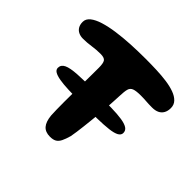

<svg xmlns="http://www.w3.org/2000/svg" viewBox="-150 -776 977 977"><g transform="rotate(45 338.0 -287.5)"><path d="M302 -210Q254.5 -210 216.8 -211.5Q179 -213 152.8 -217.5Q126.5 -222 113 -230.2Q99.5 -238.5 99.5 -252Q99.5 -274 121.8 -284.8Q144 -295.5 194 -298.5Q244 -301.5 326 -301.5Q389 -301.5 435.2 -300.5Q481.5 -299.5 511.2 -294.8Q541 -290 555.5 -280.2Q570 -270.5 570 -253Q570 -238 554 -229Q538 -220 505.2 -216Q472.5 -212 422 -211Q371.5 -210 302 -210ZM319 24.5Q285.5 24.5 268.2 4.8Q251 -15 247 -56Q246 -72 245.5 -97Q245 -122 245 -153Q245 -184 245.5 -217.8Q246 -251.5 246.2 -284.8Q246.5 -318 246.8 -347.5Q247 -377 247 -400Q247 -432 239 -444Q231 -456 203 -456Q173.5 -456 143.8 -451.5Q114 -447 84.5 -447Q67 -447 53 -453.8Q39 -460.5 31.2 -474Q23.5 -487.5 23.5 -506.5Q23.5 -528.5 43.5 -544.5Q63.5 -560.5 98.2 -571.2Q133 -582 179 -588.5Q225 -595 277.5 -597.8Q330 -600.5 384 -600.5Q423 -600.5 461.8 -599Q500.5 -597.5 534.8 -592.8Q569 -588 595 -578.5Q621 -569 636.2 -553.2Q651.5 -537.5 651.5 -514Q651.5 -492.5 643.2 -477.8Q635 -463 619.5 -455.5Q604 -448 581.5 -448Q554.5 -448 538 -449.5Q521.5 -451 498 -451Q464.5 -451 448.8 -445Q433 -439 428.5 -422.5Q424 -406 423 -373.5Q422 -353.5 420.8 -330.5Q419.5 -307.5 417.8 -282.5Q416 -257.5 413.8 -232Q411.5 -206.5 408.8 -181.8Q406 -157 403.5 -133.8Q401 -110.5 398 -90Q395 -69.5 392 -53Q384 -24.5 375.5 -7.5Q367 9.5 354 17Q341 24.5 319 24.5Z"/></g></svg>

Font: Gluten Medium
Style: Regular
Weight: 500
Designer: Tyler Finck
Foundry: Etcetera Type Company
Version: Version 1.300